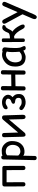

<svg xmlns="http://www.w3.org/2000/svg" viewBox="1741 -2319 860 4382"><g transform="rotate(-90 2171.0 -128.0)"><path d="M155.3 -504.4Q106.4 -502.4 106.4 -455.6L107.4 -29.8Q107.4 22 155.3 22Q204.1 22 204.1 -29.8L202.1 -407.7H479.5Q480 -218.8 480.5 -29.8Q480.5 22 528.3 22Q577.1 22 577.1 -29.8L575.2 -459.5Q575.2 -506.3 528.3 -504.4Q526.9 -504.4 525.4 -504.4Q522.9 -504.4 520.5 -504.4H165Q164.1 -504.4 163.1 -504.4Q159.2 -504.4 155.3 -504.4Z M757.3 278.8Q801.8 278.8 802.7 232.9L808.6 -27.3Q809.6 -26.9 810.1 -26.4Q842.8 6.3 926.3 0Q1021 -6.8 1085.4 -86.9Q1143.1 -158.7 1142.6 -290Q1142.6 -380.9 1079.1 -448.7Q1015.1 -518.1 928.2 -518.6Q838.4 -519.5 814 -500.5Q801.8 -528.3 776.4 -528.8Q724.1 -529.8 723.1 -476.6L707.5 230Q706.5 278.8 757.3 278.8ZM817.4 -394.5Q857.9 -433.6 924.3 -424.8Q986.8 -416.5 1019 -376.5Q1056.6 -329.6 1055.7 -266.6Q1054.7 -199.2 1022.9 -152.8Q985.8 -97.7 913.6 -92.8Q858.9 -88.9 811.5 -141.6Z M1241.2 -40.5Q1242.7 24.4 1281.2 24.9Q1314.5 24.9 1331.5 4.9L1634.8 -353.5L1642.6 -40.5Q1644.5 26.4 1695.3 24.9Q1744.1 23.4 1742.2 -43.5L1728.5 -463.4Q1727.5 -512.7 1675.8 -511.2Q1658.7 -510.7 1648.4 -503.4Q1637.7 -497.6 1627.9 -485.8L1337.4 -144L1327.1 -463.4Q1326.2 -512.7 1274.4 -511.2Q1229.5 -509.8 1230.5 -460.4Z M2043.9 -300.8Q1989.3 -284.2 1994.1 -246.1Q1997.6 -215.8 2053.7 -211.9Q2126.5 -207 2128.9 -139.6Q2130.9 -72.8 2062.5 -65.4Q1986.3 -57.1 1950.2 -86.9Q1913.6 -117.2 1891.6 -116.2Q1852.1 -114.3 1849.6 -69.3Q1848.6 -45.9 1888.7 -17.6Q1981.9 48.3 2096.7 17.6Q2207.5 -12.7 2214.8 -105.5Q2220.7 -179.7 2192.4 -220.7Q2168.9 -254.9 2144.5 -269.5Q2183.6 -311.5 2187.5 -322.3Q2216.3 -391.1 2173.8 -446.3Q2126.5 -507.8 2043 -511.7Q1968.3 -515.1 1910.2 -483.4Q1865.7 -458.5 1868.7 -416.5Q1871.1 -386.7 1900.4 -383.3Q1915 -381.3 1971.2 -416Q2002.9 -435.1 2051.3 -425.3Q2110.4 -413.1 2110.4 -374Q2110.4 -320.8 2043.9 -300.8Z M2348.6 -537.6Q2301.3 -538.6 2300.8 -491.7L2296.9 -22Q2296.4 24.4 2337.9 25.9Q2391.1 27.8 2391.6 -18.1Q2393.1 -111.3 2394.5 -204.1L2660.2 -209.5L2658.7 -22Q2658.2 24.4 2699.7 25.9Q2752.9 27.8 2753.4 -18.1L2760.3 -489.7Q2760.7 -536.6 2710.4 -537.6Q2663.1 -538.6 2662.6 -491.7L2661.1 -302.7Q2528.3 -300.8 2395.5 -298.8L2398.4 -489.7Q2398.9 -536.6 2348.6 -537.6Z M3063.5 27.3Q3108.9 26.9 3210 -24.4Q3219.7 40 3280.8 27.3Q3334 16.6 3292.5 -54.7Q3264.2 -103.5 3266.1 -220.7Q3268.6 -367.7 3279.8 -428.7Q3291 -491.2 3232.4 -504.4Q3202.6 -511.2 3188.5 -499Q3060.5 -539.6 2943.4 -443.4Q2841.3 -359.9 2842.8 -207Q2844.2 27.8 3063.5 27.3ZM3120.1 -70.8Q3083 -57.1 3040.5 -60.1Q2939.5 -66.9 2938 -216.3Q2942.4 -331.1 3029.3 -394Q3050.8 -410.2 3086.9 -418.9Q3138.7 -431.6 3186 -401.9Q3163.6 -322.8 3181.2 -112.8Q3137.7 -77.1 3120.1 -70.8Z M3441.4 9.3Q3482.9 9.3 3483.4 -26.4Q3483.9 -128.9 3484.4 -231.4Q3510.3 -233.4 3532.2 -236.8Q3618.7 -202.6 3697.3 -46.9Q3729.5 17.1 3773.9 4.4Q3829.1 -11.2 3777.8 -108.4Q3716.8 -223.6 3640.1 -274.9Q3666.5 -293.5 3678.2 -319.3Q3729.5 -434.6 3766.1 -433.6Q3782.7 -433.1 3789.6 -471.2Q3794.9 -501.5 3733.9 -505.9Q3664.1 -510.7 3612.3 -369.1Q3599.1 -333 3484.9 -331.1L3485.8 -486.3Q3486.3 -517.1 3442.9 -517.1Q3401.4 -517.1 3401.4 -486.3L3404.3 -26.4Q3404.3 9.3 3441.4 9.3Z M4290 -502.4Q4243.2 -522 4218.3 -464.4L4084.5 -156.2L3920.9 -467.3Q3890.1 -525.4 3844.7 -501Q3801.8 -478 3833 -420.4L4036.1 -44.4L3939 180.2Q3905.3 257.8 3956.5 278.8Q3999.5 296.4 4033.2 218.3L4312 -424.8Q4336.9 -482.4 4290 -502.4Z"/></g></svg>

Font: Comic Relief
Style: Regular
Weight: 400
Designer: Jeff Davis
Foundry: Loudifier
Version: Version 1.200; ttfautohint (v1.8.4.7-5d5b)